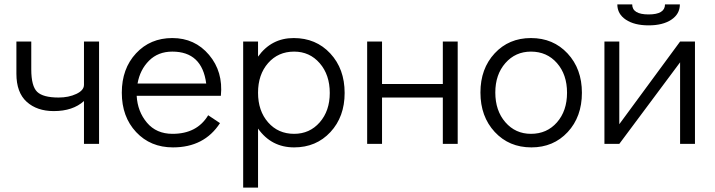

<svg xmlns="http://www.w3.org/2000/svg" viewBox="-20 -658 3268 878"><path d="M364 -468H433V0H364V-196Q313 -150 226 -150Q149 -150 102 -192.5Q55 -235 55 -321V-468H123V-341Q123 -264 150 -238Q177 -212 248 -212Q294 -212 329 -228.5Q364 -245 364 -270Z M768 -484Q871 -484 936 -407Q1001 -330 990 -220H605Q609 -148 652 -97Q695 -46 769 -46Q881 -46 932 -131L986 -95Q914 16 771 16Q668 16 602.5 -54Q537 -124 537 -234Q537 -344 602 -414Q667 -484 768 -484ZM609 -276H923Q904 -422 768 -422Q703 -422 661.5 -380.5Q620 -339 609 -276Z M1556 -233Q1556 -124 1491 -54Q1426 16 1325 16Q1221 16 1160 -70V200H1092V-468H1160V-399Q1221 -484 1323 -484Q1425 -484 1490.5 -413.5Q1556 -343 1556 -233ZM1325 -46Q1396 -46 1442 -98.5Q1488 -151 1488 -233Q1488 -316 1442 -369Q1396 -422 1325 -422Q1252 -422 1206 -369.5Q1160 -317 1160 -234Q1160 -151 1206 -98.5Q1252 -46 1325 -46Z M1659 0V-468H1727V-274H2005V-468H2073V0H2005V-212H1727V0Z M2410 16Q2308 16 2242.5 -54.5Q2177 -125 2177 -235Q2177 -344 2242 -414Q2307 -484 2408 -484Q2510 -484 2575.5 -413.5Q2641 -343 2641 -234Q2641 -124 2576 -54Q2511 16 2410 16ZM2408 -46Q2481 -46 2527 -98.5Q2573 -151 2573 -234Q2573 -317 2527 -369.5Q2481 -422 2408 -422Q2337 -422 2291 -369.5Q2245 -317 2245 -235Q2245 -152 2291 -99Q2337 -46 2408 -46Z M2803 -638H2871Q2871 -592 2946 -592Q3021 -592 3021 -638H3089Q3089 -594 3050 -568Q3011 -542 2946 -542Q2881 -542 2842 -568Q2803 -594 2803 -638ZM3090 -468H3158V0H3090V-373L2812 0H2744V-468H2812V-90Z"/></svg>

Font: Didact Gothic
Style: Regular
Weight: 400
Designer: Daniel Johnson
Foundry: Daniel Johnson
Version: Version 2.101;PS 002.101;hotconv 1.0.88;makeotf.lib2.5.64775